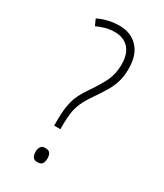

<svg xmlns="http://www.w3.org/2000/svg" viewBox="-184 -799 755 882"><g transform="rotate(30 193.0 -358.0)"><path d="M150 -176V-209Q150 -261 160 -303Q170 -345 205 -395Q241 -447 259.5 -485.5Q278 -524 278 -574Q278 -630 251 -659Q224 -688 177 -688Q152 -688 128 -681.5Q104 -675 84 -665L69 -698Q93 -710 122 -717Q151 -724 183 -724Q242 -724 279 -685Q316 -646 316 -573Q316 -533 306.5 -502Q297 -471 279.5 -442.5Q262 -414 239 -380Q215 -346 203 -318.5Q191 -291 187 -263.5Q183 -236 183 -203V-176ZM136 -30Q136 -45 142.5 -56Q149 -67 166 -67Q186 -67 192.5 -56.5Q199 -46 199 -30Q199 -13 192.5 -2.5Q186 8 166 8Q149 8 142.5 -2.5Q136 -13 136 -30Z"/></g></svg>

Font: Noto Sans Gurmukhi ExtraCondensed ExtraLight
Style: Regular
Weight: 200
Width: 2
Designer: Jelle Bosma - Monotype Design Team
Foundry: Monotype Imaging Inc.
Version: Version 2.004; ttfautohint (v1.8.4.7-5d5b)